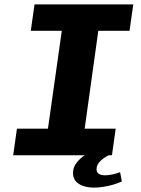

<svg xmlns="http://www.w3.org/2000/svg" viewBox="-20 -706 640 873"><path d="M40 0 57 -121H198L261 -566H120L137 -686H586L569 -566H427L365 -121H506L489 0ZM407 147Q365 147 338.5 130Q312 113 312 81Q312 54 329 33Q346 12 365 0H474Q452 11 435.5 27Q419 43 419 64Q419 78 429.5 84.5Q440 91 457 91Q474 91 492 87Q510 83 526 77L534 119Q503 133 469 140Q435 147 407 147Z"/></svg>

Font: Chivo Mono Medium
Style: Bold Italic
Weight: 700
Italic angle: -8.05°
Monospace: yes
Version: Version 1.008